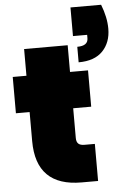

<svg xmlns="http://www.w3.org/2000/svg" viewBox="-59 -933 639 975"><g transform="rotate(-5 260.0 -445.0)"><path d="M337.9 -890.1H494.1Q520 -824.2 520 -766.1Q520 -696.3 478.3 -652.6Q436.5 -608.9 355 -608.9V-688Q410.2 -688 410.2 -727.1V-744.1H337.9ZM85 -231V-378.9H15.1V-564H85V-700.2H307.1V-564H398.9V-378.9H307.1V-227.1Q307.1 -207.5 316.9 -198.2Q326.7 -189 348.1 -189H400.9V0H316.9Q85 0 85 -231Z"/></g></svg>

Font: SVN-Poppins Black
Style: Regular
Weight: 900
Designer: Ninad Kale (Devanagari), Jonny Pinhorn (Latin)
Foundry: Indian Type Foundry
Version: Version 3.002 2017